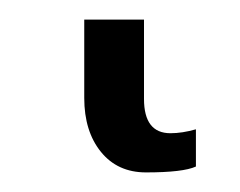

<svg xmlns="http://www.w3.org/2000/svg" viewBox="-20 50 245 196"><path d="M66 150V70H127V151Q127 186 154 186Q166 186 180 182V220Q167 226 129 226Q100 226 83 205Q66 184 66 150Z"/></svg>

Font: Noto Serif Cond
Style: Regular
Weight: 400
Width: 3
Designer: Monotype Design Team
Foundry: Monotype Imaging Inc.
Version: Version 1.001